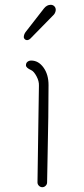

<svg xmlns="http://www.w3.org/2000/svg" viewBox="-20 -767 351 799"><path d="M79 -612Q79 -623 86 -633L163 -732Q175 -747 191 -747Q200 -747 206 -741Q212 -735 212 -726Q212 -721 209.5 -715Q207 -709 204 -706L107 -607Q100 -600 92 -600Q87 -600 83 -604Q79 -608 79 -612ZM136 -8 140 -280 142 -410Q143 -429 132 -449.5Q121 -470 110 -475Q88 -485 88 -495Q88 -505 94.5 -510Q101 -515 110 -515Q140 -515 161 -486Q182 -457 182 -413Q182 -296 178 -114L176 -8Q176 0 170 6Q164 12 156 12Q148 12 142 6Q136 0 136 -8Z"/></svg>

Font: Tsukimi Rounded Light
Style: Regular
Weight: 300
Designer: Takashi Funayama
Foundry: Takashi Funayama
Version: Version 1.032; ttfautohint (v1.8.3)